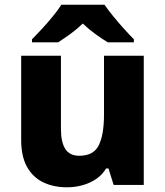

<svg xmlns="http://www.w3.org/2000/svg" viewBox="-20 -786 703 816"><path d="M591 -549V0H463L441 -70H431Q414 -42 387.5 -24.5Q361 -7 329.5 1.5Q298 10 264 10Q208 10 164 -11Q120 -32 95 -76.5Q70 -121 70 -191V-549H239V-238Q239 -182 257.5 -153Q276 -124 317 -124Q378 -124 400 -169Q422 -214 422 -299V-549ZM424 -766Q439 -744 461.5 -716.5Q484 -689 507.5 -663Q531 -637 549 -619V-606H438Q412 -622 385 -641.5Q358 -661 332 -686Q306 -661 279.5 -642Q253 -623 227 -606H116V-619Q135 -638 158.5 -663.5Q182 -689 204.5 -716.5Q227 -744 241 -766Z"/></svg>

Font: Noto Sans Cham ExtraBold
Style: Regular
Weight: 800
Version: Version 2.002